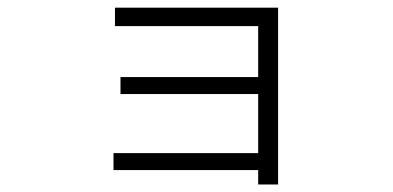

<svg xmlns="http://www.w3.org/2000/svg" viewBox="-20 -533 1040 508"><path d="M284.2 -512.7V-463.9H663.1V-329.1H298.8V-284.2H663.1V-127.9H280.3V-83H663.1V-44.9H715.8V-512.7Z"/></svg>

Font: DotumChe
Style: Regular
Weight: 400
Monospace: yes
Version: Version 2.21